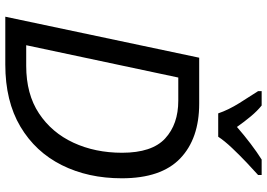

<svg xmlns="http://www.w3.org/2000/svg" viewBox="-158 -826 984 707"><g transform="rotate(90 333.5 -472.0)"><path d="M41 0 192 -714H361Q490 -714 563 -644Q636 -574 636 -429Q636 -305 587.5 -208Q539 -111 445.5 -55.5Q352 0 217 0ZM146 -77H222Q326 -77 397 -124Q468 -171 505 -251Q542 -331 542 -430Q542 -540 489.5 -588.5Q437 -637 350 -637H265ZM397 -784Q384 -822 359 -862Q334 -902 315 -931V-944H368Q388 -928 408 -904Q428 -880 447 -853Q478 -880 509 -903.5Q540 -927 567 -944H624V-931Q607 -916 579 -889.5Q551 -863 524.5 -835Q498 -807 483 -784Z"/></g></svg>

Font: Noto Sans IKEA
Style: Italic
Weight: 400
Italic angle: -12°
Designer: Monotype Design Team
Foundry: Monotype Imaging Inc.
Version: Version 2.001